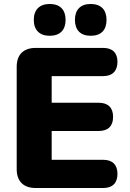

<svg xmlns="http://www.w3.org/2000/svg" viewBox="-20 -946 654 966"><path d="M436 -766C489 -766 516 -795 516 -846C516 -897 488 -926 436 -926C385 -926 357 -897 357 -846C357 -795 385 -766 436 -766ZM230 -766C282 -766 310 -795 310 -846C310 -897 282 -926 230 -926C179 -926 150 -897 150 -846C150 -795 179 -766 230 -766ZM499 0C546 0 571 -25 571 -71C571 -117 546 -142 499 -142H240V-287H477C524 -287 549 -312 549 -358C549 -404 524 -429 477 -429H240V-563H499C546 -563 571 -589 571 -635C571 -680 546 -705 499 -705H160C98 -705 64 -671 64 -610V-95C64 -34 98 0 160 0Z"/></svg>

Font: Nunito Black
Style: Regular
Weight: 900
Designer: Vernon Adams
Foundry: Vernon Adams
Version: Version 3.602